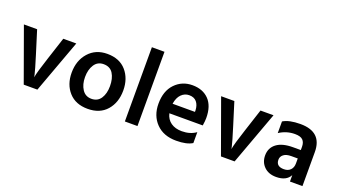

<svg xmlns="http://www.w3.org/2000/svg" viewBox="-60 -1209 3029 1718"><g transform="rotate(20 1454.5 -349.5)"><path d="M326 0H196L13 -507H139L206 -292Q226 -229 240 -179.5Q254 -130 258 -112L261 -94Q271 -150 318 -292L388 -507H512Z M1051 -255Q1051 -140 986.5 -66Q922 8 806 8Q691 8 626.5 -64Q562 -136 562 -248Q562 -364 629 -439.5Q696 -515 806 -515Q923 -515 987 -441.5Q1051 -368 1051 -255ZM688 -252Q688 -182 719 -135Q750 -88 807 -88Q866 -88 896 -134Q926 -180 926 -251Q926 -324 897 -370.5Q868 -417 806 -417Q749 -417 718.5 -370Q688 -323 688 -252Z M1279 0H1159V-707H1279Z M1801 -28Q1748 5 1648 5Q1527 5 1457 -67Q1387 -139 1387 -253Q1387 -374 1453 -443Q1519 -512 1618 -512Q1717 -512 1775 -452Q1833 -392 1833 -277Q1833 -249 1826 -205H1508Q1521 -150 1562.5 -121Q1604 -92 1666 -92Q1746 -92 1801 -132ZM1621 -418Q1578 -418 1546.5 -386.5Q1515 -355 1506 -295H1719V-310Q1717 -359 1692.5 -388.5Q1668 -418 1621 -418Z M2204 0H2074L1891 -507H2017L2084 -292Q2104 -229 2118 -179.5Q2132 -130 2136 -112L2139 -94Q2149 -150 2196 -292L2266 -507H2390Z M2641 -85Q2681 -85 2703.5 -108.5Q2726 -132 2726 -170V-218H2664Q2617 -218 2592 -198.5Q2567 -179 2567 -149Q2567 -85 2641 -85ZM2731 -61Q2696 4 2599 4Q2527 4 2484.5 -38Q2442 -80 2442 -144Q2442 -216 2496 -257Q2550 -298 2652 -298H2726V-329Q2726 -371 2704 -393Q2682 -415 2629 -415Q2548 -415 2480 -370V-481Q2537 -516 2644 -516Q2850 -516 2850 -324V0H2731Z"/></g></svg>

Font: Hind Madurai SemiBold
Style: Regular
Weight: 600
Designer: Jyotish Sonowal
Foundry: Indian Type Foundry
Version: Version 1.001;PS 1.0;hotconv 1.0.86;makeotf.lib2.5.63406; tt